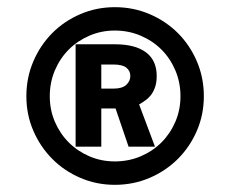

<svg xmlns="http://www.w3.org/2000/svg" viewBox="-20 -703 640 533"><path d="M545.9 -436Q545.9 -384.8 526.6 -340.1Q507.3 -295.4 473.9 -262Q440.4 -228.5 395.3 -209.2Q350.1 -189.9 298.8 -189.9Q248 -189.9 203.1 -209.2Q158.2 -228.5 125 -262Q91.8 -295.4 72.5 -340.1Q53.2 -384.8 53.2 -436Q53.2 -487.3 72.5 -532.5Q91.8 -577.6 125 -611.1Q158.2 -644.5 203.1 -663.8Q248 -683.1 298.8 -683.1Q350.1 -683.1 395.3 -663.8Q440.4 -644.5 473.9 -611.1Q507.3 -577.6 526.6 -532.5Q545.9 -487.3 545.9 -436ZM118.2 -436Q118.2 -397.9 132.3 -365Q146.5 -332 170.9 -307.6Q195.3 -283.2 228.3 -269Q261.2 -254.9 298.8 -254.9Q336.9 -254.9 370.4 -269Q403.8 -283.2 428.2 -307.6Q452.6 -332 466.8 -365Q481 -397.9 481 -436Q481 -474.1 466.8 -507.6Q452.6 -541 428.2 -565.4Q403.8 -589.8 370.4 -604Q336.9 -618.2 298.8 -618.2Q261.2 -618.2 228.3 -604Q195.3 -589.8 170.9 -565.4Q146.5 -541 132.3 -507.6Q118.2 -474.1 118.2 -436ZM261.2 -295.9H189.9V-580.1H298.8Q355 -580.1 385 -557.9Q415 -535.6 415 -492.2Q415 -476.1 411.4 -463.9Q407.7 -451.7 401.1 -442.1Q394.5 -432.6 385.5 -425.8Q376.5 -418.9 366.2 -413.1L410.2 -295.9H336.9L300.8 -401.9H261.2ZM341.8 -492.2Q341.8 -506.3 330.8 -515.1Q319.8 -523.9 294.9 -523.9H261.2V-457H294.9Q319.3 -457 330.6 -467.5Q341.8 -478 341.8 -492.2Z"/></svg>

Font: Syncopate
Style: Bold
Weight: 700
Designer: Astigmatic (AOETI)
Foundry: Astigmatic (AOETI)
Version: Version 1.001 2011